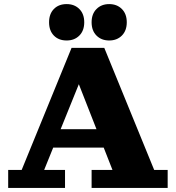

<svg xmlns="http://www.w3.org/2000/svg" viewBox="-20 -919 860 939"><path d="M20 0V-88H86L330 -685H490L734 -88H800V0H428V-88H530L337 -580H395L196 -88H298V0ZM207 -197V-287H524V-197ZM514 -721Q476 -721 452 -745Q428 -769 428 -810Q428 -851 452 -875Q476 -899 514 -899Q552 -899 576 -875Q600 -851 600 -810Q600 -769 576 -745Q552 -721 514 -721ZM306 -721Q267 -721 243.5 -745Q220 -769 220 -810Q220 -851 243.5 -875Q267 -899 306 -899Q344 -899 368 -875Q392 -851 392 -810Q392 -769 368 -745Q344 -721 306 -721Z"/></svg>

Font: Montagu Slab
Style: Bold
Weight: 700
Designer: Florian Karsten
Foundry: Florian Karsten
Version: Version 1.000